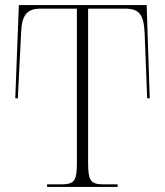

<svg xmlns="http://www.w3.org/2000/svg" viewBox="-20 -734 648 754"><path d="M165 0H442V-10H390C337 -10 326 -21 326 -95V-700H471C526 -700 545 -678 548 -603L558 -348H568L556 -714H54L40 -348H50L63 -607C66 -673 84 -700 139 -700H282V-94C282 -20 270 -10 217 -10H165Z"/></svg>

Font: Noto Serif Display ExtraLight
Style: Regular
Weight: 200
Designer: Monotype Design Team
Foundry: Monotype Imaging Inc.
Version: Version 2.009